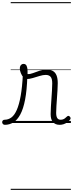

<svg xmlns="http://www.w3.org/2000/svg" viewBox="-101 -1161 689 1812"><path d="M-55 17Q-67 17 -73.5 9.5Q-80 2 -80.5 -7Q-81 -16 -75 -23.5Q-69 -31 -57 -31Q-23 -31 6 -52Q35 -73 57 -122.5Q79 -172 94 -255Q109 -338 115 -463L157 -441Q153 -310 136 -221.5Q119 -133 90.5 -80.5Q62 -28 25 -5.5Q-12 17 -55 17ZM462 17Q441 17 425.5 10.5Q410 4 399 -8.5Q388 -21 382.5 -39.5Q377 -58 377 -84Q377 -116 379.5 -153.5Q382 -191 384.5 -230Q387 -269 389.5 -306Q392 -343 392 -374Q392 -419 376.5 -436.5Q361 -454 330 -454Q305 -454 272.5 -444Q240 -434 208 -424.5Q176 -415 150 -415Q134 -415 119.5 -431.5Q105 -448 95.5 -471.5Q86 -495 86 -514Q86 -527 90 -536.5Q94 -546 102 -552Q110 -558 121 -558Q142 -558 150.5 -539Q159 -520 159 -493Q159 -486 159 -478Q159 -470 159 -462Q182 -460 210 -471Q238 -482 271.5 -493Q305 -504 339 -504Q375 -504 398 -491Q421 -478 432.5 -449.5Q444 -421 444 -376Q444 -345 441.5 -308.5Q439 -272 436.5 -233.5Q434 -195 431.5 -160Q429 -125 429 -96Q429 -64 439 -47.5Q449 -31 471 -31Q482 -31 492 -34Q502 -37 512 -44.5Q522 -52 532 -62Q539 -68 545.5 -67.5Q552 -67 558 -60Q564 -54 565 -47.5Q566 -41 562 -34Q551 -19 534.5 -7Q518 5 499.5 11Q481 17 462 17ZM0 621H568V631H0ZM0 -20H568V0H0ZM0 -505H568V-500H0ZM0 -1141H568V-1131H0Z"/></svg>

Font: Playwrite BR Guides
Style: Regular
Weight: 400
Designer: Veronika Burian, José Scaglione
Foundry: TypeTogether
Version: Version 1.003